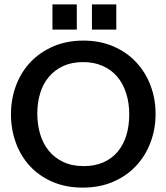

<svg xmlns="http://www.w3.org/2000/svg" viewBox="-20 -845 758 875"><path d="M219 -825H330V-710H219ZM399 -825H510V-710H399ZM689 -326Q689 -257 666 -196Q643 -135 600 -89Q557 -43 495.5 -16.5Q434 10 357 10Q280 10 219 -16.5Q158 -43 116 -88.5Q74 -134 52 -195Q30 -256 30 -324Q30 -395 53.5 -456.5Q77 -518 120 -563Q163 -608 224 -634Q285 -660 360 -660Q436 -660 497 -633.5Q558 -607 600.5 -561.5Q643 -516 666 -455.5Q689 -395 689 -326ZM569 -323Q569 -377 554.5 -421.5Q540 -466 513 -497Q486 -528 447 -545Q408 -562 359 -562Q307 -562 268 -544Q229 -526 202.5 -494.5Q176 -463 163 -420Q150 -377 150 -327Q150 -279 162.5 -235.5Q175 -192 201.5 -159Q228 -126 268 -107Q308 -88 362 -88Q413 -88 452 -105.5Q491 -123 517 -154.5Q543 -186 556 -229Q569 -272 569 -323Z"/></svg>

Font: Zilla Slab SemiBold
Style: Regular
Weight: 600
Designer: Typotheque.com
Foundry: Typotheque type foundry
Version: Version 1.1; 2017